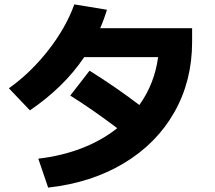

<svg xmlns="http://www.w3.org/2000/svg" viewBox="-20 -812 978 874"><path d="M513.7 -228.5Q400.4 -314 299.8 -377L387.7 -490.2Q507.3 -415.5 614.3 -334Q683.6 -430.7 699.7 -551.8H363.3Q271 -415 116.2 -309.6L20.5 -410.2Q119.6 -480.5 199.7 -583Q279.8 -685.5 318.4 -792L466.8 -767.6Q454.1 -725.1 436 -683.6H854.5V-621.1Q854.5 -443.8 773.7 -301.3Q692.9 -158.7 544.4 -69.3Q396 20 199.2 42L154.3 -89.8Q261.2 -102.1 352.5 -137.5Q443.8 -172.9 513.7 -228.5Z"/></svg>

Font: Pretendard JP ExtraBold
Style: Regular
Weight: 800
Designer: Base glyphs from Inter by Rasmus Andersson; Hangeul glyphs from Noto Sans CJK(Source Han Sans) by Jang Soo-young and Kan
Foundry: Kil Hyung-jin
Version: Version 1.309